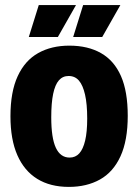

<svg xmlns="http://www.w3.org/2000/svg" viewBox="-20 -720 542 753"><path d="M250 13Q177 13 126 -18.5Q75 -50 48 -111.5Q21 -173 21 -264Q21 -360 49.5 -421.5Q78 -483 130 -512Q182 -541 252 -541Q325 -541 376.5 -511.5Q428 -482 454.5 -421.5Q481 -361 481 -266Q481 -169 452.5 -107Q424 -45 372 -16Q320 13 250 13ZM253 -102Q276 -102 291 -118.5Q306 -135 314 -169Q322 -203 322 -255Q322 -312 313.5 -349Q305 -386 289.5 -404Q274 -422 249 -422Q226 -422 211 -405Q196 -388 188.5 -352Q181 -316 181 -260Q181 -179 199 -140.5Q217 -102 253 -102ZM207 -575H93L132 -700H278ZM381 -575H267L306 -700H452Z"/></svg>

Font: Bricolage Grotesque 72pt SemiCondensed ExtraBold
Style: Regular
Weight: 800
Width: 4
Designer: Mathieu Triay
Foundry: Atelier Triay
Version: Version 1.001;gftools[0.9.33.dev8+g029e19f]